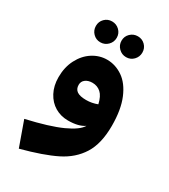

<svg xmlns="http://www.w3.org/2000/svg" viewBox="-218 -725 975 1110"><g transform="rotate(30 269.5 -170.5)"><path d="M494 -100Q494 19 449 90.5Q404 162 320.5 203.5Q237 245 94 283L35 118Q184 84 264.5 47.5Q345 11 367 -27Q329 0 258 0Q210 0 171 -23Q132 -46 109 -89.5Q86 -133 86 -190Q86 -257 113 -309Q140 -361 184.5 -389.5Q229 -418 280 -418Q336 -418 385 -384.5Q434 -351 464 -279.5Q494 -208 494 -100ZM290 -155Q328 -155 364 -169Q353 -218 329.5 -239Q306 -260 273 -260Q245 -260 227 -246.5Q209 -233 209 -210Q209 -182 228.5 -168.5Q248 -155 290 -155ZM125 -555Q125 -584 145 -604Q165 -624 194 -624Q223 -624 243.5 -604Q264 -584 264 -555Q264 -526 243.5 -505.5Q223 -485 194 -485Q165 -485 145 -505.5Q125 -526 125 -555ZM296 -555Q296 -584 316.5 -604Q337 -624 366 -624Q395 -624 415 -604Q435 -584 435 -555Q435 -526 415 -505.5Q395 -485 366 -485Q337 -485 316.5 -505.5Q296 -526 296 -555Z"/></g></svg>

Font: FiraGO Heavy
Style: Regular
Weight: 900
Designer: bBox Type
Foundry: bBox Type GmbH
Version: Version 1.001